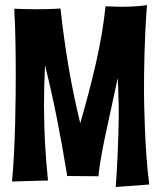

<svg xmlns="http://www.w3.org/2000/svg" viewBox="-20 -726 649 768"><path d="M577 12C559 -122 556 -319 556 -362C556 -431 557 -570 568 -706C568 -706 538 -699 465 -699C447 -699 426 -700 402 -701C387 -550 348 -398 301 -233C265 -380 240 -527 222 -692C222 -692 183 -689 121 -689C96 -689 68 -690 37 -691C42 -616 43 -494 43 -421C43 -360 42 -141 28 0L172 -4C162 -100 156 -198 156 -308C156 -346 157 -400 160 -465C194 -330 221 -192 249 -22L374 -21C379 -84 402 -187 402 -187C402 -187 417 -257 451 -414C455 -331 455 -273 455 -273C455 -273 455 -149 443 22L577 12Z"/></svg>

Font: Rum Raisin
Style: Regular
Weight: 400
Designer: Astigmatic (AOETI)
Foundry: Astigmatic (AOETI)
Version: Version 1.000